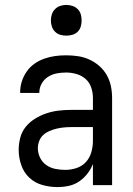

<svg xmlns="http://www.w3.org/2000/svg" viewBox="-20 -753 540 781"><path d="M214 8Q183 8 152.5 -0.5Q122 -9 99.5 -30Q77 -51 66.5 -81.5Q56 -112 56 -143Q56 -168 62.5 -193Q69 -218 85 -237.5Q101 -257 123 -270.5Q145 -284 169 -292Q193 -300 218 -303Q243 -306 269 -306H358V-355Q358 -376 351 -397Q344 -418 328 -432Q312 -446 291 -452Q270 -458 249 -458Q230 -458 211 -454.5Q192 -451 175.5 -440.5Q159 -430 149.5 -413Q140 -396 140 -377V-375H62V-378Q62 -401 69 -422.5Q76 -444 89 -462.5Q102 -481 120.5 -494Q139 -507 160.5 -514.5Q182 -522 204 -525Q226 -528 249 -528Q273 -528 297 -524.5Q321 -521 343 -511Q365 -501 383.5 -485Q402 -469 414 -448Q426 -427 431 -403Q436 -379 436 -355V0H358V-86Q350 -65 335.5 -46.5Q321 -28 302 -15Q283 -2 260 3Q237 8 214 8ZM246 -62Q269 -62 291.5 -69.5Q314 -77 329.5 -94Q345 -111 351.5 -134Q358 -157 358 -180V-236H269Q254 -236 239 -234.5Q224 -233 209.5 -229.5Q195 -226 181 -220Q167 -214 156 -204Q145 -194 139.5 -179.5Q134 -165 134 -150Q134 -130 143 -111.5Q152 -93 168.5 -81.5Q185 -70 205 -66Q225 -62 246 -62ZM250 -608Q237 -608 225 -611.5Q213 -615 204 -624Q195 -633 191 -645Q187 -657 187 -670Q187 -683 191 -695Q195 -707 204 -716Q213 -725 225 -729Q237 -733 250 -733Q262 -733 274.5 -729Q287 -725 296 -716Q305 -707 308.5 -695Q312 -683 312 -670Q312 -657 308.5 -645Q305 -633 296 -624Q287 -615 274.5 -611.5Q262 -608 250 -608Z"/></svg>

Font: Huly
Style: Regular
Weight: 400
Designer: Belleve Invis
Foundry: Belleve Invis
Version: Version 33.2.5; ttfautohint (v1.8.4)